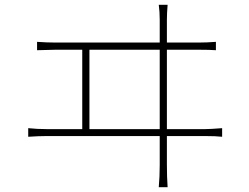

<svg xmlns="http://www.w3.org/2000/svg" viewBox="-20 -767 1040 803"><path d="M354 -227H648V-559H354ZM678 -227H837Q859 -227 909 -231V-195Q884 -198 837 -198H678V-79Q678 -27 681 16H644Q648 -28 648 -77V-198H176Q142 -198 98 -195V-231Q135 -227 176 -227H324V-559H213Q191 -559 135 -557V-592Q176 -589 213 -589H648V-684Q648 -718 644 -747H681Q678 -711 678 -684V-589H810Q846 -589 883 -592V-557Q858 -559 810 -559H678Z"/></svg>

Font: Noto Sans Korean Thin
Style: Regular
Weight: 250
Designer: Ryoko NISHIZUKA  (kana & ideographs); Paul D. Hunt (Latin, Greek & Cyrillic); Wenlong ZHANG  (bopomofo); Sandoll Communi
Foundry: Adobe Systems Incorporated
Version: Version 1.0001;PS 1;hotconv 1.0.78;makeotf.lib2.5.61930